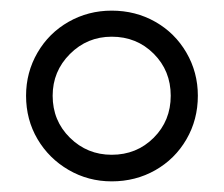

<svg xmlns="http://www.w3.org/2000/svg" viewBox="-20 -828 421 361"><path d="M29 -648Q29 -692 50.5 -729Q72 -766 109 -787Q146 -808 190 -808Q235 -808 272 -787Q309 -766 330.5 -729Q352 -692 352 -648Q352 -603 330.5 -566Q309 -529 272 -508Q235 -487 190 -487Q146 -487 109 -508.5Q72 -530 50.5 -566.5Q29 -603 29 -648ZM301 -648Q301 -695 269 -727Q237 -759 190 -759Q144 -759 111.5 -726.5Q79 -694 79 -648Q79 -601 111.5 -569Q144 -537 190 -537Q237 -537 269 -569Q301 -601 301 -648Z"/></svg>

Font: Amber EN
Style: Regular
Weight: 400
Designer: Jeremy Tribby
Foundry: Tribby Type Co.
Version: Version 1.403 November 24, 2021